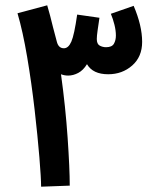

<svg xmlns="http://www.w3.org/2000/svg" viewBox="-20 -700 578 724"><path d="M243 0Q243 -64 235 -180.5Q227 -297 210 -420Q223 -415 237 -415Q256 -415 275 -425Q294 -435 308 -458Q330 -420 388 -420Q441 -420 478.5 -453Q516 -486 516 -542Q516 -603 484 -678L398 -648Q406 -629 411.5 -607Q417 -585 417 -566Q417 -548 409.5 -535Q402 -522 380 -522Q367 -522 356 -528Q345 -534 345 -553Q345 -564 348 -585Q351 -606 355 -633L271 -645Q260 -568 249 -543Q238 -518 221 -518Q200 -518 194 -544L180 -597Q169 -643 158 -680L46 -650Q66 -582 82.5 -484.5Q99 -387 110.5 -286.5Q122 -186 128.5 -107Q135 -28 135 4Z"/></svg>

Font: Noto Sans Arabic UI ExtraCondensed Semi
Style: Regular
Weight: 600
Width: 3
Designer: Nadine Chahine - Monotype Design Team
Foundry: Monotype Imaging Inc.
Version: Version 1.900